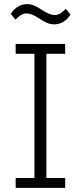

<svg xmlns="http://www.w3.org/2000/svg" viewBox="-20 -911 392 931"><path d="M56 0V-48H147V-650H56V-698H296V-650H205V-48H296V0ZM243 -793Q226 -793 210.5 -799Q195 -805 171 -821Q149 -835 135 -840.5Q121 -846 110 -846Q94 -846 81.5 -838Q69 -830 55 -816L32 -844Q64 -891 111 -891Q128 -891 143.5 -885Q159 -879 183 -863Q205 -849 219 -843.5Q233 -838 244 -838Q260 -838 272.5 -846Q285 -854 299 -868L322 -840Q290 -793 243 -793Z"/></svg>

Font: IBM Plex Sans Cond Light
Style: Regular
Weight: 300
Width: 3
Designer: Mike Abbink, Paul van der Laan, Pieter van Rosmalen
Foundry: Bold Monday
Version: Version 1.3